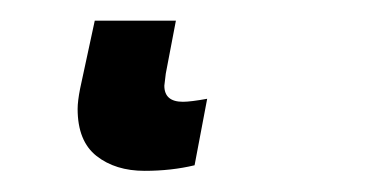

<svg xmlns="http://www.w3.org/2000/svg" viewBox="-20 42 373 186"><path d="M139.2 125Q139.2 140.6 157.2 140.6Q164.6 140.6 180.7 137.7L168.5 202.1Q146 207.5 120.1 207.5Q91.8 207.5 73.5 193.1Q55.2 178.7 55.2 147.5Q55.2 140.1 57.6 127.9L71.8 62H150.4L140.6 113.3Z"/></svg>

Font: Arimo
Style: Italic
Weight: 400
Italic angle: -12°
Designer: Steve Matteson
Foundry: Monotype Imaging Inc.
Version: Version 1.33